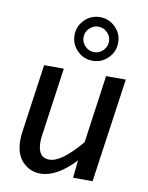

<svg xmlns="http://www.w3.org/2000/svg" viewBox="-80 -750 629 815"><g transform="rotate(10 234.5 -342.0)"><path d="M438.5 -449.2 374.5 0H290.5L298.3 -76.2Q220.7 6.8 150.4 6.8Q105 6.8 73.5 -25.6Q42 -58.1 42 -118.2Q42 -135.3 44.4 -152.8L86.4 -449.2H171.4L129.4 -152.8Q127.4 -138.2 127.4 -125.5Q127.4 -58.1 177.2 -58.1Q229.5 -58.1 312.5 -157.2L353.5 -449.2ZM191.4 -597.7Q191.4 -636.2 219 -663.8Q246.6 -691.4 285.6 -691.4Q324.2 -691.4 351.8 -663.8Q379.4 -636.2 379.4 -597.7Q379.4 -558.6 351.8 -531Q324.2 -503.4 285.6 -503.4Q246.6 -503.4 219 -531Q191.4 -558.6 191.4 -597.7ZM340.3 -595.7Q340.3 -617.7 324 -634Q307.6 -650.4 285.6 -650.4Q263.2 -650.4 246.8 -634Q230.5 -617.7 230.5 -595.7Q230.5 -573.2 246.8 -556.9Q263.2 -540.5 285.6 -540.5Q307.6 -540.5 324 -556.9Q340.3 -573.2 340.3 -595.7Z"/></g></svg>

Font: Myanmar Pyu Pro
Style: Regular
Weight: 400
Designer: Khon Soe Zaw Thu
Foundry: PaOh Unicode
Version: Version 2.00 April 29, 2017